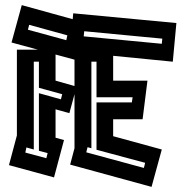

<svg xmlns="http://www.w3.org/2000/svg" viewBox="-20 -694 724 750"><path d="M15 -49 46 -165V-500H128L25 -528L65 -674L264 -619L266 -642L669 -604L655 -453L422 -476V-379H556L537 -228H422V-162L612 -110L572 36L254 -51L271 -115V-326L251 -252L197 -267V-156L230 -147L191 -1ZM89 -578 239 -537 243 -556 94 -597ZM307 -552 612 -523 614 -543 309 -572ZM197 -379 271 -358V-461L197 -481ZM132 -351V-453H112V-110L83 -118L79 -98L161 -76L166 -96L132 -105V-330L218 -306L223 -326ZM317 -99 542 -38 547 -58 357 -109V-294H495L498 -314H357V-453H337V-115L322 -119Z"/></svg>

Font: Blaka Hollow
Style: Regular
Weight: 400
Designer: Mohamed Gaber
Foundry: Kief Type Foundry
Version: Version 1.003; ttfautohint (v1.8.4.7-5d5b)